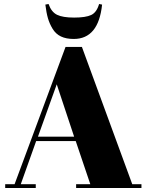

<svg xmlns="http://www.w3.org/2000/svg" viewBox="-20 -941 734 961"><path d="M432 -19 359 -235H161L84 -19H159V0H6V-19H53L308 -706H390L642 -19H688V0H361V-19ZM264 -519 170 -257H351ZM207 -918 223 -921Q237 -881 265.5 -867Q294 -853 351 -853Q409 -853 436.5 -866Q464 -879 476 -921L491 -918Q473 -746 349 -746Q311 -746 285 -758.5Q259 -771 243.5 -796.5Q228 -822 220 -849.5Q212 -877 207 -918Z"/></svg>

Font: Abril Fatface
Style: Regular
Weight: 400
Designer: Veronika Burian, Jos Scaglione
Foundry: TypeTogether
Version: Version 1.001